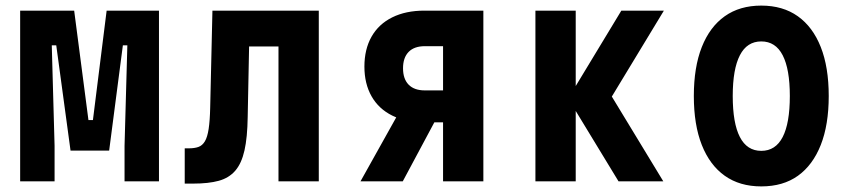

<svg xmlns="http://www.w3.org/2000/svg" viewBox="-20 -648 3040 686"><path d="M52 0V-610H245L296 -219H312L361 -610H548V0H425V-127L435 -486H419L370 -110H232L181 -486H165L175 -127V0Z M640 8V-118H654Q675 -118 689 -123Q703 -128 712 -143Q721 -158 725.5 -187.5Q730 -217 731 -264L739 -610H1119V0H975V-482H870L865 -230Q864 -157 853.5 -110.5Q843 -64 820.5 -38Q798 -12 761.5 -2Q725 8 670 8Z M1563 0V-211H1496Q1430 -211 1381.5 -235Q1333 -259 1307.5 -304Q1282 -349 1282 -410Q1282 -472 1307.5 -517Q1333 -562 1381.5 -586Q1430 -610 1496 -610H1707V0ZM1268 0 1411 -256H1556L1419 0ZM1498 -325H1563V-483H1498Q1460 -483 1440 -462.5Q1420 -442 1420 -404Q1420 -366 1440 -345.5Q1460 -325 1498 -325Z M2190 0 2010 -296 2200 -610H2352L2166 -303L2350 0ZM1893 0V-610H2037V0Z M2700 18Q2623 18 2569.5 -20Q2516 -58 2487.5 -130Q2459 -202 2459 -305Q2459 -408 2487.5 -480Q2516 -552 2569.5 -590Q2623 -628 2700 -628Q2777 -628 2830.5 -590Q2884 -552 2912.5 -480Q2941 -408 2941 -305Q2941 -202 2912.5 -130Q2884 -58 2831 -20Q2778 18 2700 18ZM2700 -109Q2751 -109 2776.5 -158.5Q2802 -208 2802 -305Q2802 -401 2776.5 -450.5Q2751 -500 2700 -500Q2649 -500 2623.5 -450.5Q2598 -401 2598 -305Q2598 -208 2623.5 -158.5Q2649 -109 2700 -109Z"/></svg>

Font: Martian Mono Condensed SemiBold
Style: Regular
Weight: 600
Width: 3
Designer: Roman Shamin
Foundry: Evil Martians
Version: Version 1.000